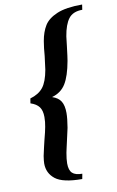

<svg xmlns="http://www.w3.org/2000/svg" viewBox="-97 -777 603 993"><g transform="rotate(-10 204.0 -280.5)"><path d="M72 51Q72 38 76 12Q81 -11 85.5 -31Q90 -51 94 -67Q106 -112 110 -135Q115 -160 115 -186Q115 -220 101 -239Q87 -258 56 -268L60 -293Q105 -306 128 -335Q151 -364 162 -426L171 -496Q174 -538 180 -573Q188 -620 208 -652.5Q228 -685 275.5 -705Q323 -725 408 -725L404 -698Q355 -698 332 -668Q309 -638 299 -577L293 -526Q286 -467 283 -451Q269 -373 244.5 -333.5Q220 -294 173 -281V-280Q204 -270 217.5 -248Q231 -226 231 -187Q231 -158 223 -110Q221 -99 206 -34Q203 -20 200 -7.5Q197 5 195 16Q189 49 189 71Q189 107 205 122Q221 137 257 137L252 164Q151 164 111.5 133Q72 102 72 51Z"/></g></svg>

Font: Fahkwang Medium
Style: Italic
Weight: 500
Italic angle: -10°
Version: Version 1.000; ttfautohint (v1.6)